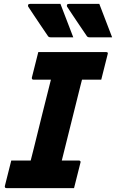

<svg xmlns="http://www.w3.org/2000/svg" viewBox="-20 -968 597 988"><path d="M291 -948Q308 -902 324 -862Q340 -822 357 -776H241Q231 -776 227 -782Q201 -821 185 -844Q169 -867 156.5 -886.5Q144 -906 125 -934Q123 -939 125 -943.5Q127 -948 135 -948ZM491 -948Q508 -902 524 -862Q540 -822 557 -776H441Q431 -776 427 -782Q401 -821 385 -844Q369 -867 356.5 -886.5Q344 -906 325 -934Q323 -939 325 -943.5Q327 -948 335 -948ZM361 0H14Q3 0 5 -11Q13 -44 21.5 -76.5Q30 -109 38 -142H138Q142 -158 146.5 -175.5Q151 -193 154 -205Q175 -292 197.5 -381Q220 -470 242 -558H152Q147 -558 145 -561.5Q143 -565 144 -569Q152 -602 160.5 -634.5Q169 -667 177 -700H526Q538 -700 534 -689Q526 -656 517.5 -623.5Q509 -591 501 -558H402Q398 -542 393.5 -525Q389 -508 386 -495Q364 -407 342 -318.5Q320 -230 298 -142H386Q391 -142 393.5 -138.5Q396 -135 394 -131Q386 -98 377.5 -65.5Q369 -33 361 0Z"/></svg>

Font: Recursive Sn Lnr St XBd
Style: Italic
Weight: 800
Italic angle: -15°
Version: Version 1.079;hotconv 1.0.112;makeotfexe 2.5.65598; ttfautoh